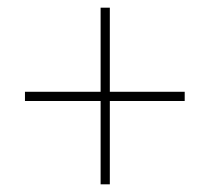

<svg xmlns="http://www.w3.org/2000/svg" viewBox="-20 -603 547 500"><path d="M266 -364H461V-340H266V-123H242V-340H45V-364H242V-583H266Z"/></svg>

Font: Noto Sans Khmer SemiCondensed Thin
Style: Regular
Weight: 250
Width: 4
Designer: Danh Hong and the Monotype Design Team
Foundry: Monotype Imaging Inc.
Version: Version 2.004